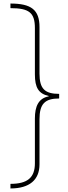

<svg xmlns="http://www.w3.org/2000/svg" viewBox="-20 -820 384 1084"><path d="M39 -800V-774C145 -774 177 -748 177 -661V-400C177 -325 198 -291 255 -278V-276C197 -265 177 -219 177 -151V102C177 183 135 218 39 218V244C147 244 203 195 203 108V-147C203 -233 233 -264 314 -264V-290C233 -290 203 -319 203 -404V-667C203 -765 156 -800 39 -800Z"/></svg>

Font: Noto Sans Malayalam ExtraCondensed Thin
Style: Regular
Weight: 100
Width: 2
Designer: Jelle Bosma - Monotype Design Team
Foundry: Monotype Imaging Inc.
Version: Version 2.104